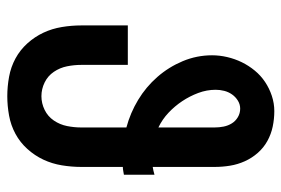

<svg xmlns="http://www.w3.org/2000/svg" viewBox="-146 -638 791 540"><g transform="rotate(90 250.0 -367.5)"><path d="M250 8Q223 8 195.5 3Q168 -2 144 -15Q120 -28 101.5 -48.5Q83 -69 71.5 -93.5Q60 -118 55.5 -145.5Q51 -173 51 -200V-331H162V-200Q162 -180 166 -160Q170 -140 181.5 -123Q193 -106 211.5 -97Q230 -88 250 -88Q270 -88 288.5 -97Q307 -106 318.5 -123Q330 -140 334 -160Q338 -180 338 -200V-327Q297 -338 260.5 -360Q224 -382 196 -414Q168 -446 151.5 -485.5Q135 -525 135 -568Q135 -589 140 -610.5Q145 -632 154.5 -651.5Q164 -671 178 -688Q192 -705 210 -717Q228 -729 249 -736Q270 -743 292 -743Q314 -743 335.5 -738.5Q357 -734 376 -723.5Q395 -713 409.5 -696.5Q424 -680 433 -660Q442 -640 445.5 -618.5Q449 -597 449 -575V-401Q454 -402 459.5 -403Q465 -404 471 -406V-320Q465 -319 459.5 -318Q454 -317 449 -317V-200Q449 -173 444.5 -145.5Q440 -118 428.5 -93.5Q417 -69 398.5 -48.5Q380 -28 356 -15Q332 -2 304.5 3Q277 8 250 8ZM338 -417V-575Q338 -588 335.5 -600.5Q333 -613 326.5 -623.5Q320 -634 309 -640.5Q298 -647 285 -647Q273 -647 262.5 -640.5Q252 -634 245 -624Q238 -614 235 -602Q232 -590 232 -578Q232 -553 241 -529Q250 -505 264 -484Q278 -463 296.5 -445.5Q315 -428 338 -417Z"/></g></svg>

Font: Moesevka
Style: Bold
Weight: 700
Monospace: yes
Designer: Belleve Invis
Foundry: Belleve Invis
Version: Version 32.5.0; ttfautohint (v1.8.4)